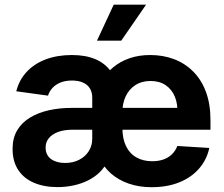

<svg xmlns="http://www.w3.org/2000/svg" viewBox="-20 -781 946 812"><path d="M223.1 10.3Q166.5 10.3 123.5 -8.1Q80.6 -26.4 56.9 -62.5Q33.2 -98.6 33.2 -151.4Q33.2 -197.8 53 -230.5Q72.8 -263.2 107.4 -283.9Q142.1 -304.7 186.8 -314.7Q231.4 -324.7 281.7 -324.7H770L730 -299.3Q732.4 -340.8 719.5 -372.1Q706.5 -403.3 680.4 -420.9Q654.3 -438.5 616.7 -438.5Q579.1 -438.5 552.5 -421.1Q525.9 -403.8 511.7 -374Q497.6 -344.2 497.6 -305.7V-241.2Q497.6 -194.3 513.2 -162.6Q528.8 -130.9 557.4 -115Q585.9 -99.1 623.5 -99.1Q649.9 -99.1 670.9 -106.4Q691.9 -113.8 707 -128.4Q722.2 -143.1 730 -163.6L865.2 -155.3Q854.5 -105.5 822 -68.1Q789.6 -30.8 738.5 -10Q687.5 10.7 621.1 10.7Q568.4 10.7 524.7 -4.4Q481 -19.5 449.5 -47.1Q418 -74.7 400.4 -112.8L406.2 -434.6Q427.2 -470.2 457.8 -495.6Q488.3 -521 527.8 -534.7Q567.4 -548.3 615.2 -548.3Q669.4 -548.3 715.6 -531Q761.7 -513.7 796.6 -479Q831.5 -444.3 850.8 -392.8Q870.1 -341.3 870.1 -273.4V-232.4H287.1Q251 -232.4 225.6 -222.9Q200.2 -213.4 186.5 -196.5Q172.9 -179.7 172.9 -157.7Q172.9 -125 195.8 -108.4Q218.8 -91.8 254.9 -91.8Q289.6 -91.8 315.4 -105.5Q341.3 -119.1 355.7 -142.3Q370.1 -165.5 370.1 -193.8V-368.7Q370.1 -391.1 360.1 -407.2Q350.1 -423.3 330.8 -431.9Q311.5 -440.4 284.2 -440.4Q256.3 -440.4 235.6 -431.9Q214.8 -423.3 201.7 -408.9Q188.5 -394.5 183.1 -376.5L48.8 -395Q61 -442.9 92.8 -477.1Q124.5 -511.2 173.3 -529.8Q222.2 -548.3 284.2 -548.3Q341.8 -548.3 383.3 -530.8Q424.8 -513.2 449.5 -478.3Q474.1 -443.4 480 -392.1L472.7 -101.6H434.6Q423.3 -73.7 402.1 -53Q380.9 -32.2 352.5 -18.1Q324.2 -3.9 291 3.2Q257.8 10.3 223.1 10.3ZM390.1 -608.9 460.9 -761.2H597.7L492.7 -608.9Z"/></svg>

Font: Inter 17pt
Style: Bold
Weight: 700
Version: Version 4.001;git-66647c0bb